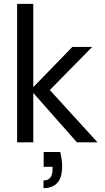

<svg xmlns="http://www.w3.org/2000/svg" viewBox="-20 -740 544 998"><path d="M69 0V-720H153V-287L356 -496H459L239 -272L487 0H380L153 -257V0ZM206 238V198Q253 198 253 141V127H207V50H293Q303 92 303 124Q303 184 277.5 211Q252 238 206 238Z"/></svg>

Font: DeepMind Sans
Style: Regular
Weight: 400
Designer: Jonny Pinhorn / Modifications: Colophon Foundry
Foundry: Colophon Foundry
Version: Version 1.002; ttfautohint (v1.8.2)